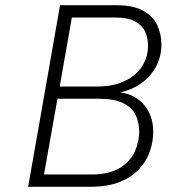

<svg xmlns="http://www.w3.org/2000/svg" viewBox="-20 -720 656 740"><path d="M88.5 0 211.5 -700H427.5Q493 -700 531.2 -679Q569.5 -658 585.8 -623.5Q602 -589 602 -549Q602 -499.5 580 -460.8Q558 -422 521.8 -397.2Q485.5 -372.5 442.5 -364Q500.5 -356.5 535.5 -315.5Q570.5 -274.5 570.5 -211.5Q570.5 -175.5 558.2 -138.5Q546 -101.5 517.8 -70Q489.5 -38.5 442.8 -19.2Q396 0 327 0ZM149.5 -47.5H331.5Q401.5 -47.5 442.2 -73Q483 -98.5 499.8 -136.5Q516.5 -174.5 516.5 -212Q516.5 -247.5 502.8 -276.5Q489 -305.5 454.8 -322.5Q420.5 -339.5 359.5 -339.5H201.5ZM210 -386.5H353Q415.5 -386.5 459.8 -407.2Q504 -428 527.2 -463.8Q550.5 -499.5 550.5 -544.5Q550.5 -573 539.5 -597.5Q528.5 -622 501 -637.2Q473.5 -652.5 423.5 -652.5H257Z"/></svg>

Font: Overpass ExtraLight
Style: Italic
Weight: 250
Italic angle: -10°
Designer: Delve Withrington, Dave Bailey, Thomas Jockin
Foundry: Delve Fonts LLC
Version: Version 4.000